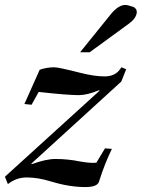

<svg xmlns="http://www.w3.org/2000/svg" viewBox="-29 -742 575 779"><path d="M483 -461 463 -411 98 -78 100 -76Q158 -97 196 -97Q246 -97 295 -87Q340 -79 362 -82L397 -140L425 -138Q396 -79 373 -6Q367 17 317 17Q286 17 251 11.5Q216 6 177 -6Q151 -14 126.5 -18Q102 -22 79 -22Q37 -22 3 5L-9 -25L375 -374L373 -376Q325 -356 290 -356Q270 -356 230.5 -359Q191 -362 128 -369L99 -317L70 -320L132 -459Q161 -469 191 -469Q209 -469 299 -446Q355 -432 395 -432Q434 -432 454 -456L464 -469ZM512 -714Q527 -707 526 -691Q523 -667 494 -646L335 -530H296L422 -686Q452 -722 480 -722Q488 -722 512 -714Z"/></svg>

Font: DG Didot
Style: Bold Italic
Weight: 700
Designer: David Gatwood, Takis Katsoulidis, and George D. Matthiopoulos
Foundry: David Gatwood
Version: Version 1.0